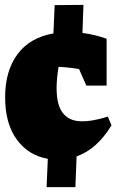

<svg xmlns="http://www.w3.org/2000/svg" viewBox="-20 -640 485 787"><path d="M334 -289 304 -357Q262 -364 220 -366Q212 -316 212 -279Q212 -210 237 -177.5Q262 -145 309 -143Q356 -141 422 -162L437 -126Q377 -28 294 1L289 127H171L176 11Q96 -3 48.5 -68.5Q1 -134 1 -241Q1 -349 51.5 -417.5Q102 -486 199 -503L204 -619L322 -620L318 -505Q371 -498 417 -481V-289Z"/></svg>

Font: Piazzolla Black
Style: Regular
Weight: 900
Designer: Juan Pablo del Peral
Foundry: Huerta Tipografica
Version: Version 1.330